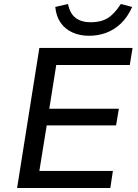

<svg xmlns="http://www.w3.org/2000/svg" viewBox="-20 -946 693 966"><path d="M66 0 178 -705H647L633 -619H263L228 -399H578L564 -315H215L178 -86H548L535 0ZM428 -766Q382 -766 345 -782.5Q308 -799 285.5 -831Q263 -863 258 -911L322 -926Q332 -877 361 -855.5Q390 -834 437 -834Q488 -834 522 -855Q556 -876 588 -926L645 -911Q622 -860 588.5 -828Q555 -796 514 -781Q473 -766 428 -766Z"/></svg>

Font: Nunito Sans 7pt Medium
Style: Italic
Weight: 500
Italic angle: -9°
Designer: Vernon Adams
Foundry: Vernon Adams
Version: Version 3.101;gftools[0.9.27]